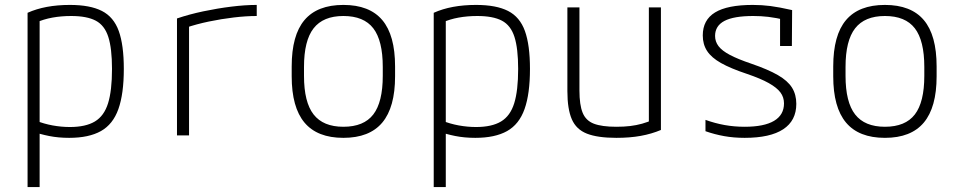

<svg xmlns="http://www.w3.org/2000/svg" viewBox="-20 -550 3890 780"><path d="M92 -498Q163 -530 264 -530Q346 -530 394 -505.5Q442 -481 462.5 -424Q483 -367 483 -270Q483 -169 461 -107Q439 -45 390 -17.5Q341 10 261 10Q217 10 179.5 2.5Q142 -5 112 -16L126 -60Q158 -47 193.5 -40.5Q229 -34 264 -34Q328 -34 365.5 -56.5Q403 -79 419 -130.5Q435 -182 435 -270Q435 -353 420 -400Q405 -447 369 -466Q333 -485 269 -485Q229 -485 193 -478.5Q157 -472 126 -458L141 -489V210H92Z M699 -475Q749 -492 806 -504Q863 -516 919.5 -523Q976 -530 1023 -530V-485Q980 -485 929.5 -479Q879 -473 828.5 -462.5Q778 -452 734 -437L748 -461V0H699Z M1375 10Q1269 10 1217 -52Q1165 -114 1165 -240V-280Q1165 -407 1217 -468.5Q1269 -530 1375 -530Q1481 -530 1533 -468.5Q1585 -407 1585 -280V-240Q1585 -114 1533 -52Q1481 10 1375 10ZM1375 -35Q1458 -35 1496.5 -85Q1535 -135 1535 -242V-278Q1535 -385 1496.5 -435Q1458 -485 1375 -485Q1293 -485 1254 -435Q1215 -385 1215 -278V-242Q1215 -135 1254 -85Q1293 -35 1375 -35Z M1742 -498Q1813 -530 1914 -530Q1996 -530 2044 -505.5Q2092 -481 2112.5 -424Q2133 -367 2133 -270Q2133 -169 2111 -107Q2089 -45 2040 -17.5Q1991 10 1911 10Q1867 10 1829.5 2.5Q1792 -5 1762 -16L1776 -60Q1808 -47 1843.5 -40.5Q1879 -34 1914 -34Q1978 -34 2015.5 -56.5Q2053 -79 2069 -130.5Q2085 -182 2085 -270Q2085 -353 2070 -400Q2055 -447 2019 -466Q1983 -485 1919 -485Q1879 -485 1843 -478.5Q1807 -472 1776 -458L1791 -489V210H1742Z M2484 10Q2408 10 2364.5 -7Q2321 -24 2303 -65.5Q2285 -107 2285 -180V-520H2334V-182Q2334 -124 2347 -92Q2360 -60 2392.5 -47.5Q2425 -35 2484 -35Q2515 -35 2540 -38Q2565 -41 2588.5 -47.5Q2612 -54 2636 -65L2616 -34V-520H2665V-22Q2627 -6 2583 2Q2539 10 2484 10Z M3005 10Q2961 10 2922 3Q2883 -4 2846 -17V-63Q2885 -49 2924 -42Q2963 -35 3005 -35Q3084 -35 3124.5 -59Q3165 -83 3165 -130Q3165 -155 3150.5 -174.5Q3136 -194 3103 -212.5Q3070 -231 3014 -250Q2948 -272 2909 -294Q2870 -316 2852.5 -343Q2835 -370 2835 -406Q2835 -469 2885 -499.5Q2935 -530 3038 -530Q3075 -530 3110 -525.5Q3145 -521 3198 -509L3197 -363H3149V-502L3175 -468Q3131 -478 3101.5 -481.5Q3072 -485 3040 -485Q2961 -485 2923 -465Q2885 -445 2885 -404Q2885 -381 2899 -362.5Q2913 -344 2945 -327Q2977 -310 3033 -291Q3100 -268 3140 -245Q3180 -222 3197.5 -194Q3215 -166 3215 -128Q3215 -60 3162 -25Q3109 10 3005 10Z M3575 10Q3469 10 3417 -52Q3365 -114 3365 -240V-280Q3365 -407 3417 -468.5Q3469 -530 3575 -530Q3681 -530 3733 -468.5Q3785 -407 3785 -280V-240Q3785 -114 3733 -52Q3681 10 3575 10ZM3575 -35Q3658 -35 3696.5 -85Q3735 -135 3735 -242V-278Q3735 -385 3696.5 -435Q3658 -485 3575 -485Q3493 -485 3454 -435Q3415 -385 3415 -278V-242Q3415 -135 3454 -85Q3493 -35 3575 -35Z"/></svg>

Font: M PLUS Code Latin SemiExpanded Light
Style: Regular
Weight: 300
Width: 6
Designer: Coji Morishita
Foundry: UNDERFOREST DESIGN
Version: Version 1.002; ttfautohint (v1.8.3)